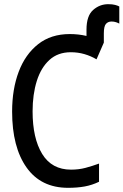

<svg xmlns="http://www.w3.org/2000/svg" viewBox="-20 -889 591 919"><path d="M306 10Q176 10 107 -87.5Q38 -185 38 -355Q38 -462 69.5 -545.5Q101 -629 162.5 -677.5Q224 -726 314 -726Q356 -726 394 -717V-747Q394 -813 425.5 -841Q457 -869 498 -869Q518 -869 531 -865.5Q544 -862 551 -858V-776Q546 -779 536 -782.5Q526 -786 514 -786Q497 -786 487 -774.5Q477 -763 477 -729V-685L442 -605Q415 -621 384 -630Q353 -639 319 -639Q257 -639 216.5 -602Q176 -565 156 -501Q136 -437 136 -356Q136 -227 182 -152Q228 -77 320 -77Q357 -77 389 -85.5Q421 -94 454 -106V-19Q421 -3 385.5 3.5Q350 10 306 10Z"/></svg>

Font: Noto Sans Mono ExtraCondensed Medium
Style: Regular
Weight: 500
Width: 2
Designer: Monotype Design Team
Foundry: Monotype Imaging Inc.
Version: Version 2.014